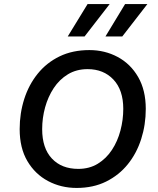

<svg xmlns="http://www.w3.org/2000/svg" viewBox="-20 -917 779 947"><path d="M358 10Q281 10 217 -24Q153 -58 115 -122.5Q77 -187 77 -280Q77 -358 99.5 -428.5Q122 -499 166 -553.5Q210 -608 274 -639Q338 -670 421 -670Q497 -670 560.5 -636Q624 -602 661.5 -537Q699 -472 699 -380Q699 -302 676.5 -231.5Q654 -161 610.5 -107Q567 -53 503.5 -21.5Q440 10 358 10ZM366 -84Q421 -84 462.5 -109.5Q504 -135 532 -177.5Q560 -220 574 -273Q588 -326 588 -380Q588 -473 539.5 -524.5Q491 -576 412 -576Q357 -576 315 -550.5Q273 -525 245 -482.5Q217 -440 202.5 -387.5Q188 -335 188 -280Q188 -186 236 -135Q284 -84 366 -84ZM500 -737 597 -897H707L583 -737ZM314 -737 412 -897H521L397 -737Z"/></svg>

Font: Work Sans Medium
Style: Italic
Weight: 500
Italic angle: -13°
Designer: Wei Huang
Foundry: Wei Huang
Version: Version 2.012; ttfautohint (v1.8.3)